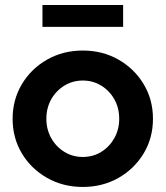

<svg xmlns="http://www.w3.org/2000/svg" viewBox="-20 -731 656 761"><path d="M308.2 10Q230 10 166.8 -25.8Q103.5 -61.7 66.7 -122.9Q30 -184.2 30 -260.1Q30 -335.9 66.7 -397.4Q103.5 -458.8 166.8 -494.8Q230 -530.7 308.2 -530.7Q386.4 -530.7 449.4 -494.8Q512.4 -458.9 549.4 -397.5Q586.3 -336.1 586.3 -260.1Q586.3 -184.2 549.4 -122.9Q512.4 -61.6 449.4 -25.8Q386.4 10 308.2 10ZM308.2 -108.9Q349.1 -108.9 381.6 -129.2Q414.2 -149.4 433.3 -183.7Q452.5 -218 452.5 -260Q452.5 -302.9 433.4 -337.1Q414.3 -371.3 381.4 -391.5Q348.6 -411.8 308.2 -411.8Q267.9 -411.8 235 -391.5Q202.1 -371.3 182.9 -337.2Q163.8 -303.1 163.8 -260Q163.8 -218 182.9 -183.7Q202.1 -149.5 234.9 -129.2Q267.8 -108.9 308.2 -108.9ZM148.3 -624.6V-711.2H468V-624.6Z"/></svg>

Font: Red Hat Display VF
Style: Regular
Weight: 300
Designer: Pentagram, MCKL
Foundry: Pentagram, MCKL
Version: Version 1.023